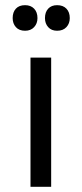

<svg xmlns="http://www.w3.org/2000/svg" viewBox="-20 -723 318 743"><path d="M29 -653Q29 -676 41.5 -689.5Q54 -703 77 -703Q99 -703 112 -689.5Q125 -676 125 -653Q125 -632 112 -618Q99 -604 77 -604Q54 -604 41.5 -618Q29 -632 29 -653ZM154 -653Q154 -676 166.5 -689.5Q179 -703 201 -703Q224 -703 237 -689.5Q250 -676 250 -653Q250 -632 237 -618Q224 -604 201 -604Q179 -604 166.5 -618Q154 -632 154 -653ZM98 -500H178V0H98Z"/></svg>

Font: PTSans
Style: Regular
Weight: 400
Designer: A.Korolkova, O.Umpeleva, V.Yefimov
Foundry: ParaType Ltd
Version: Version 2.003W OFL